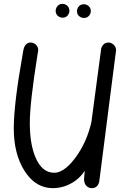

<svg xmlns="http://www.w3.org/2000/svg" viewBox="-20 -974 677 994"><path d="M268.1 -918Q268.1 -927.2 272.9 -936Q283.2 -954.1 303.7 -954.1Q312.5 -954.1 320.8 -949.7Q339.4 -939.5 339.4 -918Q339.4 -909.2 335 -900.9Q325.2 -882.3 303.7 -882.3Q294.9 -882.3 286.6 -886.7Q268.1 -897 268.1 -918ZM378.4 -916.5Q378.4 -925.3 382.8 -933.6Q393.1 -952.1 414.1 -952.1Q422.9 -952.1 431.2 -947.8Q450.2 -938 450.2 -916.5Q450.2 -907.7 445.8 -899.4Q435.5 -880.9 414.1 -880.9Q404.8 -880.9 397 -885.3Q378.4 -895 378.4 -916.5ZM494.6 -40Q494.6 -39.6 494.6 -38.6Q488.8 0 454.6 0Q443.4 0 434.6 -5.9Q415 -18.6 415 -47.4Q415 -53.2 418.9 -89.8Q399.4 -59.6 369.1 -37.6Q315.9 0 252.4 0Q241.7 0 230.5 -1.5Q155.3 -12.2 106 -90.8Q51.3 -178.2 51.3 -309.6Q51.3 -436 98.1 -697.8Q100.6 -711.9 101.1 -715.3Q102.5 -722.2 105 -729Q115.7 -753.9 139.2 -753.9Q148.4 -753.9 157.2 -749Q176.8 -738.3 178.2 -715.3Q176.3 -704.1 173.8 -688.5Q134.3 -440.4 134.3 -337.9Q134.3 -228.5 163.6 -159.7Q197.3 -79.6 260.7 -79.6Q266.6 -79.6 272.9 -80.6Q320.8 -89.8 371.6 -159.2Q429.2 -237.8 453.1 -341.3L502.9 -715.3Q503.4 -724.6 507.8 -732.9Q518.6 -753.9 542 -753.9Q551.3 -753.9 559.6 -749Q579.1 -738.3 581.1 -715.3Q575.2 -670.9 567.9 -612.8Q496.1 -46.9 494.6 -40Z"/></svg>

Font: Vibur
Style: Medium
Weight: 400
Version: Version 1.004